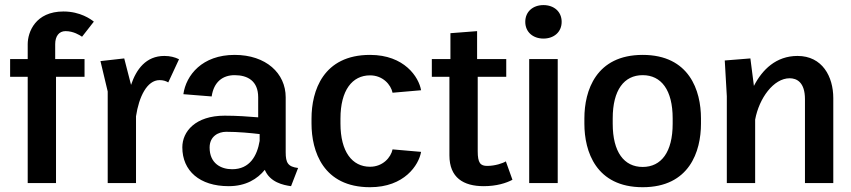

<svg xmlns="http://www.w3.org/2000/svg" viewBox="-20 -738 3432 774"><path d="M20.8 -428.3H91.7V0H205.8V-428.3H320.8V-500H202.5V-560C202.5 -591.7 217.5 -612.5 244.2 -612.5C275.8 -612.5 300.8 -596.7 310.8 -590L358.3 -650.8C346.7 -660 304.2 -691.7 235.8 -691.7C122.5 -691.7 91.7 -608.3 91.7 -560V-500H20.8Z M385 -491.7 414.2 -369.2V0H528.3V-269.2C540 -347.5 572.5 -415 623.3 -415C637.5 -415 648.3 -411.7 658.3 -405.8L701.7 -499.2C685 -507.5 665.8 -512.5 642.5 -512.5C568.3 -512.5 529.2 -458.3 508.3 -395.8L480.8 -502.5Z M715 -144.2C715 -49.2 785 12.5 901.7 12.5C971.7 12.5 1017.5 -16.7 1047.5 -53.3C1068.3 -3.3 1121.7 8.3 1153.3 12.5L1181.7 -60.8C1140.8 -65.8 1131.7 -81.7 1131.7 -124.2V-345.8C1131.7 -442.5 1052.5 -516.7 925.8 -516.7C795 -516.7 730 -435 719.2 -358.3L833.3 -349.2C841.7 -407.5 877.5 -435 925.8 -435C978.3 -435 1020.8 -411.7 1020.8 -345.8V-265C982.5 -268.3 934.2 -271.7 885.8 -271.7C767.5 -271.7 715 -207.5 715 -144.2ZM1026.7 -197.5V-170C1016.7 -110.8 987.5 -55.8 915.8 -55.8C870.8 -55.8 825 -79.2 825 -143.3C825 -188.3 860 -206.7 891.7 -206.7C940.8 -206.7 990.8 -201.7 1026.7 -197.5Z M1235.8 -240C1235.8 -128.3 1282.5 16.7 1471.7 16.7C1610 16.7 1668.3 -72.5 1677.5 -125.8L1562.5 -135.8C1555.8 -103.3 1523.3 -65.8 1471.7 -65.8C1400 -65.8 1352.5 -125.8 1352.5 -240V-260C1352.5 -374.2 1400 -434.2 1471.7 -434.2C1523.3 -434.2 1555.8 -396.7 1562.5 -364.2L1677.5 -374.2C1668.3 -427.5 1610 -516.7 1471.7 -516.7C1282.5 -516.7 1235.8 -371.7 1235.8 -260Z M1720.8 -428.3H1791.7V-111.7C1791.7 -21.7 1848.3 12.5 1930 12.5C1981.7 12.5 2020.8 0 2045.8 -13.3L2019.2 -87.5C2007.5 -80 1975.8 -69.2 1944.2 -69.2C1916.7 -69.2 1905.8 -80.8 1905.8 -128.3V-428.3H2020.8V-500H1903.3V-612.5L1795.8 -604.2V-500H1720.8Z M2113.3 0H2228.3V-500H2113.3ZM2170.8 -717.5C2129.2 -717.5 2097.5 -691.7 2097.5 -650C2097.5 -608.3 2129.2 -582.5 2170.8 -582.5C2212.5 -582.5 2244.2 -608.3 2244.2 -650C2244.2 -691.7 2212.5 -717.5 2170.8 -717.5Z M2335.8 -239.2C2335.8 -127.5 2382.5 16.7 2570.8 16.7C2759.2 16.7 2805.8 -127.5 2805.8 -239.2V-260.8C2805.8 -372.5 2759.2 -516.7 2570.8 -516.7C2382.5 -516.7 2335.8 -372.5 2335.8 -260.8ZM2570.8 -65C2495.8 -65 2450 -125 2450 -239.2V-260.8C2450 -375 2495.8 -435 2570.8 -435C2645.8 -435 2691.7 -375 2691.7 -260.8V-239.2C2691.7 -125 2645.8 -65 2570.8 -65Z M2910 0H3024.2V-255.8C3040 -341.7 3098.3 -422.5 3163.3 -422.5C3191.7 -422.5 3225 -406.7 3225 -338.3V0H3339.2V-342.5C3339.2 -429.2 3295 -512.5 3195 -512.5C3108.3 -512.5 3052.5 -456.7 3019.2 -391.7L3005 -502.5L2901.7 -494.2L2910 -350Z"/></svg>

Font: Boon SemiBold
Style: Regular
Weight: 600
Designer: Sungsit Sawaiwan
Foundry: FontUni
Version: Version 2.0